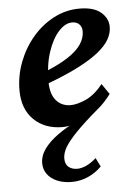

<svg xmlns="http://www.w3.org/2000/svg" viewBox="-49 -472 497 727"><g transform="rotate(-5 199.0 -108.5)"><path d="M215.8 -72.3Q240.2 -72.3 273.9 -87.4Q307.6 -102.5 338.9 -141.6L366.2 -101.6Q354.5 -85.9 341.3 -71.8Q328.1 -57.6 314.5 -46.9Q261.7 -2 231 29.8Q200.2 61.5 187 84Q173.8 106.4 173.8 127Q173.8 148.4 186.5 159.2Q199.2 169.9 219.7 169.9Q236.3 169.9 254.9 161.1Q273.4 152.3 292 135.7L308.6 168.9Q285.2 192.4 255.9 205.1Q226.6 217.8 194.3 217.8Q163.1 217.8 139.2 207.5Q115.2 197.3 102.1 179.2Q88.9 161.1 88.9 137.7Q88.9 109.4 107.4 83.5Q126 57.6 159.2 33.7Q192.4 9.8 234.4 -10.7L231.4 0Q218.8 2 205.1 4.9Q191.4 7.8 178.7 7.8Q110.4 7.8 68.8 -33.2Q27.3 -74.2 27.3 -144.5Q27.3 -201.2 47.4 -252.9Q67.4 -304.7 102.1 -345.2Q136.7 -385.7 182.6 -409.7Q228.5 -433.6 280.3 -433.6Q334 -433.6 361.3 -410.6Q388.7 -387.7 388.7 -354.5Q388.7 -331.1 375.5 -307.6Q362.3 -284.2 332.5 -260.3Q302.7 -236.3 252 -210.4Q201.2 -184.6 126 -157.2V-205.1Q182.6 -227.5 217.8 -250.5Q252.9 -273.4 269 -297.4Q285.2 -321.3 285.2 -346.7Q285.2 -363.3 275.4 -373.5Q265.6 -383.8 248 -383.8Q221.7 -383.8 196.8 -356.4Q171.9 -329.1 155.8 -280.8Q139.6 -232.4 139.6 -168.9Q139.6 -121.1 160.6 -96.7Q181.6 -72.3 215.8 -72.3Z"/></g></svg>

Font: Crimson Pro SemiBold
Style: Italic
Weight: 600
Italic angle: -12°
Designer: Jacques Le Bailly
Foundry: Baron von Fonthausen
Version: Version 1.003